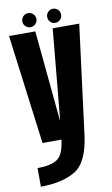

<svg xmlns="http://www.w3.org/2000/svg" viewBox="-101 -753 600 1033"><g transform="rotate(-10 199.0 -236.0)"><path d="M85 0H314.5L391 -598H246L200 -107H198L151 -598H7.5ZM35.5 230Q151.5 230 223.2 188Q295 146 314.5 0H188.5Q179 81 143.5 104.8Q108 128.5 35.5 128.5ZM130 -624.5Q145.5 -624.5 157 -635.8Q168.5 -647 168.5 -663Q168.5 -679 157 -690.2Q145.5 -701.5 130 -701.5Q114 -701.5 102.8 -690.2Q91.5 -679 91.5 -663Q91.5 -647 102.8 -635.8Q114 -624.5 130 -624.5ZM265 -624.5Q281.5 -624.5 292.5 -635.8Q303.5 -647 303.5 -663Q303.5 -679 292.5 -690.2Q281.5 -701.5 265 -701.5Q249.5 -701.5 238.5 -690.2Q227.5 -679 227.5 -663Q227.5 -647 238.2 -635.8Q249 -624.5 265 -624.5Z"/></g></svg>

Font: Anybody ExtraCondensed
Style: Bold
Weight: 700
Width: 2
Version: Version 1.113;gftools[0.9.25]